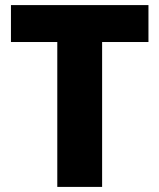

<svg xmlns="http://www.w3.org/2000/svg" viewBox="-20 -734 625 754"><path d="M381 0H205V-569H23V-714H563V-569H381Z"/></svg>

Font: Noto Sans Oriya ExtraBold
Style: Regular
Weight: 800
Version: Version 2.003